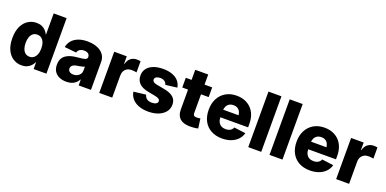

<svg xmlns="http://www.w3.org/2000/svg" viewBox="-9 -1540 4749 2363"><g transform="rotate(20 2365.5 -359.0)"><path d="M252.4 8.8Q190.9 8.8 140.9 -23.2Q90.8 -55.2 62 -117.2Q33.2 -179.2 33.2 -269Q33.2 -361.3 63 -423.1Q92.8 -484.9 142.6 -515.9Q192.4 -546.9 251.5 -546.9Q292.5 -546.9 322.5 -533.4Q352.5 -520 372.8 -498Q393.1 -476.1 404.3 -450.7H407.7V-727.5H577.1V0H409.7V-86.4H404.8Q393.6 -60.5 373 -39.1Q352.5 -17.6 322.8 -4.4Q293 8.8 252.4 8.8ZM308.6 -124.5Q340.8 -124.5 364 -142.6Q387.2 -160.6 399.7 -193.1Q412.1 -225.6 412.1 -269.5Q412.1 -314 399.7 -346.2Q387.2 -378.4 364 -396Q340.8 -413.6 308.6 -413.6Q275.9 -413.6 253.2 -395.8Q230.5 -377.9 218.8 -345.7Q207 -313.5 207 -269.5Q207 -225.6 218.8 -193.1Q230.5 -160.6 253.4 -142.6Q276.4 -124.5 308.6 -124.5Z M839.4 9.8Q787.1 9.8 746.6 -8.1Q706.1 -25.9 683.1 -61Q660.2 -96.2 660.2 -149.9Q660.2 -194.8 676 -225.6Q691.9 -256.3 720 -275.6Q748 -294.9 784.7 -305.2Q821.3 -315.4 862.8 -318.8Q909.2 -322.8 937.5 -327.4Q965.8 -332 978.5 -341.1Q991.2 -350.1 991.2 -366.2V-368.7Q991.2 -386.7 982.4 -399.7Q973.6 -412.6 957.3 -419.4Q940.9 -426.3 917.5 -426.3Q894 -426.3 876.2 -419.2Q858.4 -412.1 846.9 -399.4Q835.4 -386.7 831.5 -369.6L676.8 -385.3Q686 -434.1 717 -470.5Q748 -506.8 799.3 -526.9Q850.6 -546.9 920.4 -546.9Q972.2 -546.9 1016.1 -534.9Q1060.1 -522.9 1092.5 -499.8Q1125 -476.6 1142.8 -442.9Q1160.6 -409.2 1160.6 -365.2V0H999.5V-75.7H995.6Q981 -47.9 958.7 -28.8Q936.5 -9.8 906.7 0Q877 9.8 839.4 9.8ZM891.1 -102.5Q919.4 -102.5 942.6 -114Q965.8 -125.5 979.2 -145.8Q992.7 -166 992.7 -192.4V-243.7Q985.8 -239.7 975.1 -236.6Q964.4 -233.4 951.7 -230.5Q939 -227.5 925.5 -225.3Q912.1 -223.1 899.4 -221.2Q875 -217.8 857.4 -209.5Q839.8 -201.2 830.6 -188.5Q821.3 -175.8 821.3 -157.7Q821.3 -140.1 830.3 -127.7Q839.4 -115.2 855 -108.9Q870.6 -102.5 891.1 -102.5Z M1269 0V-539.1H1433.6V-441.4H1438.5Q1453.1 -494.6 1486.3 -519.8Q1519.5 -544.9 1565.9 -544.9Q1578.1 -544.9 1590.6 -543.7Q1603 -542.5 1613.8 -540V-394Q1602.1 -397.5 1582.3 -399.2Q1562.5 -400.9 1546.4 -400.9Q1515.1 -400.9 1490.7 -387.2Q1466.3 -373.5 1452.6 -348.9Q1439 -324.2 1439 -290.5V0Z M1912.6 10.7Q1842.3 10.7 1788.1 -9.5Q1733.9 -29.8 1700.4 -67.6Q1667 -105.5 1658.7 -158.2L1818.4 -177.2Q1827.1 -143.6 1851.1 -125.7Q1875 -107.9 1917 -107.9Q1952.1 -107.9 1972.4 -120.4Q1992.7 -132.8 1992.7 -153.3Q1992.7 -171.4 1976.6 -182.9Q1960.4 -194.3 1926.8 -200.7L1832 -218.8Q1752 -233.9 1711.9 -273.2Q1671.9 -312.5 1671.9 -375Q1671.9 -428.7 1700.9 -467Q1730 -505.4 1783.4 -526.1Q1836.9 -546.9 1910.2 -546.9Q1979 -546.9 2030.3 -527.8Q2081.5 -508.8 2112.1 -473.6Q2142.6 -438.5 2150.4 -389.6L1999 -371.1Q1992.7 -398.4 1970.2 -414.3Q1947.8 -430.2 1913.6 -430.2Q1882.3 -430.2 1861.8 -417.7Q1841.3 -405.3 1841.3 -384.8Q1841.3 -368.2 1854.7 -356Q1868.2 -343.8 1901.4 -337.4L2005.4 -317.9Q2086.4 -302.7 2126 -266.8Q2165.5 -231 2165.5 -171.9Q2165.5 -116.7 2133.1 -75.7Q2100.6 -34.7 2043.7 -12Q1986.8 10.7 1912.6 10.7Z M2552.2 -539.1V-412.1H2206.5V-539.1ZM2282.2 -671.4H2452.1V-168.5Q2452.1 -146 2462.4 -135.7Q2472.7 -125.5 2496.6 -125.5Q2506.3 -125.5 2522.7 -127.2Q2539.1 -128.9 2546.4 -130.4L2563.5 -4.9Q2538.1 1.5 2511.2 3.9Q2484.4 6.3 2459.5 6.3Q2371.1 6.3 2326.7 -33.2Q2282.2 -72.8 2282.2 -150.4Z M2878.4 10.7Q2794.4 10.7 2732.9 -23.4Q2671.4 -57.6 2638.4 -120.1Q2605.5 -182.6 2605.5 -268.1Q2605.5 -351.1 2638.4 -413.8Q2671.4 -476.6 2731.7 -511.7Q2792 -546.9 2872.6 -546.9Q2930.2 -546.9 2978.3 -528.6Q3026.4 -510.3 3061.8 -474.9Q3097.2 -439.5 3116.5 -388.4Q3135.7 -337.4 3135.7 -271.5V-228H2664.1V-327.6H3055.2L2976.1 -304.7Q2976.1 -341.8 2964.4 -368.4Q2952.6 -395 2930.2 -409.2Q2907.7 -423.3 2874.5 -423.3Q2841.8 -423.3 2818.8 -408.9Q2795.9 -394.5 2783.9 -368.7Q2772 -342.8 2772 -307.1V-235.4Q2772 -195.3 2785.4 -167.7Q2798.8 -140.1 2823.7 -126.2Q2848.6 -112.3 2881.8 -112.3Q2905.3 -112.3 2924.3 -118.9Q2943.4 -125.5 2956.8 -137.9Q2970.2 -150.4 2977.1 -168.5L3128.4 -148.9Q3115.7 -101.1 3081.8 -65.2Q3047.9 -29.3 2996.1 -9.3Q2944.3 10.7 2878.4 10.7Z M3390.6 -727.5V0H3220.7V-727.5Z M3668.9 -727.5V0H3499V-727.5Z M4029.3 10.7Q3945.3 10.7 3883.8 -23.4Q3822.3 -57.6 3789.3 -120.1Q3756.3 -182.6 3756.3 -268.1Q3756.3 -351.1 3789.3 -413.8Q3822.3 -476.6 3882.6 -511.7Q3942.9 -546.9 4023.4 -546.9Q4081.1 -546.9 4129.2 -528.6Q4177.2 -510.3 4212.6 -474.9Q4248 -439.5 4267.3 -388.4Q4286.6 -337.4 4286.6 -271.5V-228H3814.9V-327.6H4206.1L4127 -304.7Q4127 -341.8 4115.2 -368.4Q4103.5 -395 4081.1 -409.2Q4058.6 -423.3 4025.4 -423.3Q3992.7 -423.3 3969.7 -408.9Q3946.8 -394.5 3934.8 -368.7Q3922.9 -342.8 3922.9 -307.1V-235.4Q3922.9 -195.3 3936.3 -167.7Q3949.7 -140.1 3974.6 -126.2Q3999.5 -112.3 4032.7 -112.3Q4056.2 -112.3 4075.2 -118.9Q4094.2 -125.5 4107.7 -137.9Q4121.1 -150.4 4127.9 -168.5L4279.3 -148.9Q4266.6 -101.1 4232.7 -65.2Q4198.7 -29.3 4147 -9.3Q4095.2 10.7 4029.3 10.7Z M4371.6 0V-539.1H4536.1V-441.4H4541Q4555.7 -494.6 4588.9 -519.8Q4622.1 -544.9 4668.5 -544.9Q4680.7 -544.9 4693.1 -543.7Q4705.6 -542.5 4716.3 -540V-394Q4704.6 -397.5 4684.8 -399.2Q4665 -400.9 4648.9 -400.9Q4617.7 -400.9 4593.3 -387.2Q4568.8 -373.5 4555.2 -348.9Q4541.5 -324.2 4541.5 -290.5V0Z"/></g></svg>

Font: Inter 18pt ExtraBold
Style: Regular
Weight: 800
Designer: Rasmus Andersson
Foundry: rsms
Version: Version 4.001;git-66647c0bb